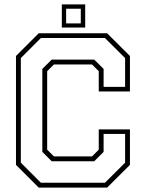

<svg xmlns="http://www.w3.org/2000/svg" viewBox="-20 -851 662 871"><path d="M155.5 0 52.5 -103V-597L155.5 -700H466L569.5 -597V-436H428V-528L397.5 -558.5H224.5L194 -528V-172L224.5 -141.5H397.5L428 -172V-264H569.5V-103L466 0ZM165.5 -22H456L547.5 -113V-243.5H450V-162L407.5 -119.5H214.5L172 -162V-538.5L214.5 -580.5H407.5L450 -538.5V-457H547.5V-587.5L456 -678.5H165.5L74.5 -587.5V-113ZM260.5 -726V-831H366.5V-726ZM280 -745H346.5V-811.5H280Z"/></svg>

Font: Tourney Thin ExtraLight
Style: Regular
Weight: 250
Version: Version 1.015